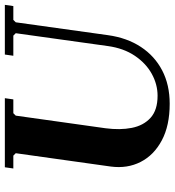

<svg xmlns="http://www.w3.org/2000/svg" viewBox="16 -726 720 792"><g transform="rotate(-90 376.0 -330.0)"><path d="M547 -670H752L747 -635H690L680 -625L627 -245Q616 -166 578.5 -109Q541 -52 481.5 -21Q422 10 344 10Q254 10 193 -22.5Q132 -55 104 -110Q76 -165 85 -233L140 -625L130 -635H77L82 -670H367L362 -635H305L295 -625L243 -255Q235 -195 244.5 -146.5Q254 -98 286 -69Q318 -40 377 -40Q424 -40 467.5 -64Q511 -88 542 -134Q573 -180 582 -245L635 -625L625 -635H542Z"/></g></svg>

Font: Brygada 1918
Style: Italic
Weight: 400
Italic angle: -8°
Designer: Mateusz Machalski | Borys Kosmynka | Przemek Hoffer
Foundry: NIEPODLEGLA 2018
Version: Version 3.006